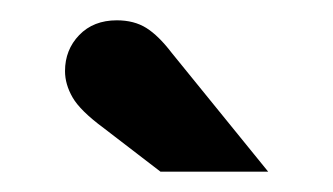

<svg xmlns="http://www.w3.org/2000/svg" viewBox="-20 -742 328 189"><path d="M138 -573 82 -616Q59 -633 51.5 -646Q44 -659 44 -672Q44 -693 58 -707.5Q72 -722 95 -722Q112 -722 124 -714.5Q136 -707 149 -690L244 -573Z"/></svg>

Font: Atkinson Hyperlegible Next
Style: Bold
Weight: 700
Designer: Elliott Scott, Megan Eiswerth, Linus Boman, Theodore Petrosky, Letters from Sweden
Foundry: Applied Design Works, Letters from Sweden
Version: Version 2.001